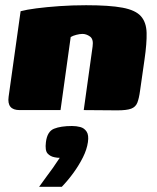

<svg xmlns="http://www.w3.org/2000/svg" viewBox="-20 -422 601 736"><path d="M55 0Q6 0 13 -51L59 -379Q81 -385 119.5 -390Q158 -395 207.5 -398.5Q257 -402 310 -402Q400 -402 450 -392.5Q500 -383 520.5 -359.5Q541 -336 542 -296Q543 -256 534 -194L517 -75Q513 -45 506.5 -28.5Q500 -12 483 -5.5Q466 1 430 1L301 0L335 -244Q339 -272 325 -282Q311 -292 296 -292Q286 -292 272.5 -288.5Q259 -285 251 -280L212 0ZM130 294Q147 270 159 254Q171 238 182.5 222Q194 206 209 183Q205 183 199.5 182.5Q194 182 190 181Q173 178 162.5 166.5Q152 155 156 123Q161 82 187 71.5Q213 61 256 61Q273 61 288 65Q303 69 312 82.5Q321 96 317 123Q313 151 298 181Q283 211 262 240Q241 269 217 294Z"/></svg>

Font: Genos Black
Style: Italic
Weight: 900
Italic angle: -8°
Version: Version 1.010